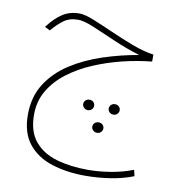

<svg xmlns="http://www.w3.org/2000/svg" viewBox="-79 -439 798 850"><g transform="rotate(10 319.5 -14.5)"><path d="M564 -243.2V-211.9Q500.5 -205.6 434.1 -189.5Q367.7 -173.3 306.2 -147.2Q244.6 -121.1 195.8 -84.2Q147 -47.4 118.4 1Q89.8 49.3 89.8 109.9Q89.8 186 126.5 229.7Q163.1 273.4 225.8 291.5Q288.6 309.6 366.7 309.6Q416 309.6 469 300.8Q522 292 568.4 273.9L575.2 301.3Q530.8 319.3 473.9 328.4Q417 337.4 359.4 337.4Q276.4 337.4 209 315.9Q141.6 294.4 102.3 245.4Q63 196.3 63 114.7Q63 34.2 100.8 -24.9Q138.7 -84 202.1 -124.8Q265.6 -165.5 343.8 -191.2Q421.9 -216.8 502.4 -230.5Q441.4 -249 384 -274.2Q326.7 -299.3 281 -318.4Q235.4 -337.4 210 -337.4Q169.9 -337.4 144.3 -317.6Q118.7 -297.9 98.6 -274.4L94.2 -269L70.3 -280.8L74.7 -286.6Q103.5 -324.2 135.7 -345Q168 -365.7 210.4 -365.7Q234.4 -365.7 275.4 -349.4Q316.4 -333 366.7 -310.5Q417 -288.1 468.3 -268.8Q519.5 -249.5 564 -243.2ZM460 25.9Q460 35.2 453.1 42.2Q446.3 49.3 435.5 49.3Q424.8 49.3 417.7 42.2Q410.6 35.2 410.6 25.9Q410.6 16.1 417.7 9.3Q424.8 2.4 435.5 2.4Q446.3 2.4 453.1 9.3Q460 16.1 460 25.9ZM345.2 25.9Q345.2 35.2 338.4 42.2Q331.5 49.3 320.8 49.3Q310.1 49.3 303 42.2Q295.9 35.2 295.9 25.9Q295.9 16.1 303 9.3Q310.1 2.4 320.8 2.4Q331.5 2.4 338.4 9.3Q345.2 16.1 345.2 25.9ZM402.8 117.7Q402.8 127 395.8 134Q388.7 141.1 377.9 141.1Q367.2 141.1 360.1 134Q353 127 353 117.7Q353 107.9 360.1 101.1Q367.2 94.2 377.9 94.2Q388.7 94.2 395.8 101.1Q402.8 107.9 402.8 117.7Z"/></g></svg>

Font: Vazirmatn RD FD Thin
Style: Regular
Weight: 100
Designer: Saber Rastikerdar
Foundry: Saber Rastikerdar
Version: Version 33.003